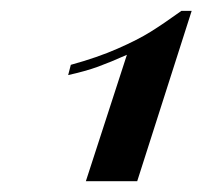

<svg xmlns="http://www.w3.org/2000/svg" viewBox="-20 -773 375 356"><path d="M139.2 -437 215.3 -671.4Q184.6 -657.7 161.9 -649.4Q139.2 -641.1 106.4 -633.8L111.3 -652.8Q161.1 -666.5 198.2 -682.9Q235.4 -699.2 259.3 -714.1Q283.2 -729 316.4 -752.9H335.4L234.4 -437Z"/></svg>

Font: TypoPRO Playfair Display
Style: Bold Italic
Weight: 700
Italic angle: -14.9847°
Designer: Claus Eggers Sørensen
Foundry: Claus Eggers Sørensen
Version: Version 1.004;PS 001.004;hotconv 1.0.70;makeotf.lib2.5.58329